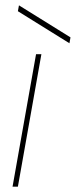

<svg xmlns="http://www.w3.org/2000/svg" viewBox="-20 -699 284 719"><path d="M27 0 115 -496H135L47 0ZM240 -537 47 -657 51 -679 244 -559Z"/></svg>

Font: DM Sans 24pt Thin
Style: Italic
Weight: 250
Italic angle: -10°
Designer: Colophon Foundry, Jonny Pinhorn
Foundry: Colophon Foundry
Version: Version 4.004;gftools[0.9.30]